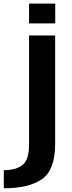

<svg xmlns="http://www.w3.org/2000/svg" viewBox="-86 -784 388 1034"><path d="M-65.5 230Q70 230 140.5 180.5Q211 131 211 -10V-593H70.5V-4.5Q70.5 76.5 35.2 104.5Q0 132.5 -65.5 132.5ZM70.5 -764.5V-658H211.5V-764.5Z"/></svg>

Font: Anybody UltraCondensed Thin SemiBold
Style: Regular
Weight: 600
Version: Version 1.111